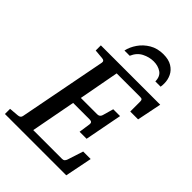

<svg xmlns="http://www.w3.org/2000/svg" viewBox="-271 -998 1107 1107"><g transform="rotate(45 282.5 -445.0)"><path d="M-15.1 0V-42L43 -46.9Q64 -48.3 66.9 -65.9L170.9 -604Q174.3 -622.6 151.9 -624L96.2 -628.9V-670.9H580.1L549.8 -521H485.8V-602.1Q485.8 -612.8 481.9 -616.9Q478 -621.1 466.8 -621.1H274.9L229 -375H362.8Q382.3 -375 388.2 -394L407.2 -460.9H462.9L418.9 -231.9H361.8L372.1 -303.2Q375 -323.2 353 -323.2H217.8L166 -49.8H400.9Q411.6 -49.8 417.2 -55.4Q422.9 -61 425.8 -69.8L457 -166H518.1L484.9 0ZM510.3 -774.4Q510.3 -767.6 510 -760.3Q509.8 -752.9 508.3 -746.1H465.3Q464.8 -786.6 438.7 -804Q412.6 -821.3 377.4 -821.3Q341.8 -821.3 307.6 -804Q273.4 -786.6 256.3 -746.1H213.4Q220.7 -780.3 243.4 -813.5Q266.1 -846.7 302.7 -868.4Q339.4 -890.1 388.2 -890.1Q430.7 -890.1 457.8 -873.5Q484.9 -856.9 497.6 -830.6Q510.3 -804.2 510.3 -774.4Z"/></g></svg>

Font: Charis
Style: Italic
Weight: 400
Italic angle: -11°
Designer: Walt Agee, Miriam Martin, Annie Olsen, Victor Gaultney, Lorna Priest, Alan Ward, Bob Hallissy, Martin Hosken, Sharon Cor
Foundry: SIL Global
Version: Version 7.000